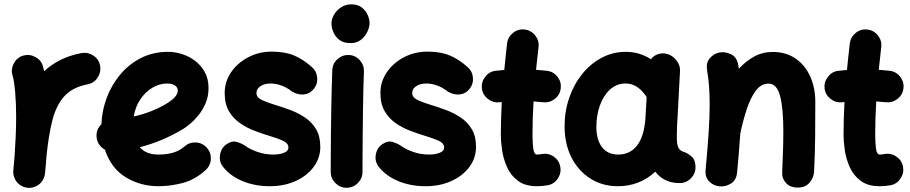

<svg xmlns="http://www.w3.org/2000/svg" viewBox="-20 -806 4267 900"><path d="M109.4 74.2Q99.6 73.2 90.8 69.8Q61 58.6 48.3 29.3Q40.5 11.7 42.5 -7.3Q43 -10.7 43 -14.6Q44.4 -28.8 45.7 -43.7Q46.9 -58.6 48.3 -73.2Q51.3 -116.2 53.5 -164.6Q55.7 -212.9 55.7 -259.8Q55.7 -320.8 51 -374.5Q46.4 -428.2 38.6 -453.1Q30.3 -481.9 45.2 -509.5Q60.1 -537.1 88.9 -545.4Q117.7 -553.7 145.3 -539.1Q172.9 -524.4 181.2 -495.6Q184.6 -484.4 187 -472.2Q219.2 -502.4 262.2 -524.4Q305.2 -546.4 361.8 -557.1Q391.6 -562.5 417.7 -545.4Q443.8 -528.3 449.2 -498Q454.6 -468.3 437.5 -442.1Q420.4 -416 390.1 -410.6Q319.8 -397 281.7 -355Q243.7 -313 225.6 -242.4Q207.5 -171.9 197.8 -72.3Q194.8 -29.3 190.9 7.3Q189.9 17.1 186.5 25.9Q175.3 55.7 146 68.4Q128.4 76.2 109.4 74.2Z M943.8 -8.8Q893.6 37.1 835.4 52Q777.3 66.9 722.7 66.9Q638.2 66.9 569.3 24.9Q500.5 -17.1 471.7 -104.5Q455.6 -113.3 444.6 -129.2Q433.6 -145 432.6 -165Q430.2 -199.7 455.6 -224.1Q457.5 -285.6 479.7 -345.9Q502 -406.2 542.5 -455.3Q583 -504.4 640.1 -533.7Q697.3 -563 768.1 -563Q799.3 -563 832.5 -552.7Q865.7 -542.5 894 -521.2Q922.4 -500 939.9 -468.3Q957.5 -436.5 957.5 -393.1Q957.5 -355 944.1 -323Q930.7 -291 910.9 -266.6Q891.1 -242.2 871.1 -225.6Q851.1 -209 837.4 -200.7Q789.1 -171.9 738.5 -150.6Q688 -129.4 635.3 -115.7Q665 -81.5 722.7 -81.5Q802.7 -81.5 844.2 -119.1Q867.2 -139.6 897.9 -138.2Q928.7 -136.7 949.2 -113.8Q969.7 -91.3 968.3 -60.3Q966.8 -29.3 943.8 -8.8ZM763.7 -414.6Q727.5 -414.6 694.3 -394.8Q661.1 -375 637.7 -340.1Q614.3 -305.2 606.9 -259.8Q691.4 -279.3 755.9 -317.4Q789.1 -337.4 801.3 -352.8Q813.5 -368.2 813.5 -380.9Q813.5 -396.5 800 -405.5Q786.6 -414.6 763.7 -414.6Z M1451.7 -390.1Q1433.1 -366.2 1404.5 -363.3Q1376 -360.4 1348.1 -377.4Q1324.2 -396.5 1298.1 -405.5Q1272 -414.6 1248.5 -414.6Q1219.2 -414.6 1200.7 -401.9Q1182.1 -389.2 1182.1 -370.1Q1182.1 -348.6 1209.7 -336.2Q1237.3 -323.7 1275.4 -312.5Q1307.6 -302.7 1343.3 -289.3Q1378.9 -275.9 1410.4 -254.6Q1441.9 -233.4 1461.7 -200.2Q1481.4 -167 1481.4 -117.7Q1481.4 -65.4 1450.2 -23.4Q1418.9 18.6 1365.5 42.7Q1312 66.9 1244.6 66.9Q1173.3 66.9 1114.7 42Q1056.2 17.1 1022.5 -27.8Q1005.9 -52.7 1012 -83.5Q1018.1 -114.3 1043.5 -130.9Q1068.4 -147.5 1091.1 -140.4Q1113.8 -133.3 1128.9 -123Q1150.9 -106.4 1186.5 -94Q1222.2 -81.5 1262.2 -81.5Q1290 -81.5 1311 -89.8Q1332 -98.1 1332 -114.3Q1332 -134.8 1305.4 -146.7Q1278.8 -158.7 1241.7 -169.4Q1209.5 -179.2 1173.3 -192.9Q1137.2 -206.5 1105.2 -228.5Q1073.2 -250.5 1053.2 -284.7Q1033.2 -318.8 1033.2 -370.1Q1033.2 -423.3 1063.2 -467.3Q1093.3 -511.2 1143.6 -537.6Q1193.8 -564 1253.9 -564Q1314.9 -564 1357.4 -546.4Q1399.9 -528.8 1439 -494.1Q1462.9 -475.1 1466.6 -444.6Q1470.2 -414.1 1451.7 -390.1Z M1533.7 -694.8Q1533.7 -717.8 1546.4 -738.5Q1559.1 -759.3 1580.1 -772.5Q1601.1 -785.6 1626 -785.6Q1657.7 -785.6 1676.5 -770.5Q1695.3 -755.4 1703.9 -734.9Q1712.4 -714.4 1712.4 -698.2Q1712.4 -680.2 1702.4 -658Q1692.4 -635.7 1672.6 -619.9Q1652.8 -604 1623.5 -604Q1588.9 -604 1569.3 -620.1Q1549.8 -636.2 1541.7 -657.5Q1533.7 -678.7 1533.7 -694.8ZM1615.2 -548.3Q1646 -546.9 1666.5 -523.9Q1687 -501 1686 -470.7Q1684.6 -437.5 1683.3 -389.4Q1682.1 -341.3 1681.4 -286.4Q1680.7 -231.4 1680.2 -177.2Q1679.7 -123 1679.4 -76.7Q1679.2 -30.3 1679.2 0Q1679.2 30.3 1657.2 52.2Q1635.3 74.2 1604.5 74.2Q1574.2 74.2 1552.2 52.2Q1530.3 30.3 1530.3 0Q1530.3 -31.2 1530.5 -77.6Q1530.8 -124 1531.2 -178.5Q1531.7 -232.9 1532.7 -288.3Q1533.7 -343.8 1534.9 -392.8Q1536.1 -441.9 1537.6 -477.5Q1539.1 -508.3 1562 -528.8Q1585 -549.3 1615.2 -548.3Z M2181.6 -390.1Q2163.1 -366.2 2134.5 -363.3Q2106 -360.4 2078.1 -377.4Q2054.2 -396.5 2028.1 -405.5Q2002 -414.6 1978.5 -414.6Q1949.2 -414.6 1930.7 -401.9Q1912.1 -389.2 1912.1 -370.1Q1912.1 -348.6 1939.7 -336.2Q1967.3 -323.7 2005.4 -312.5Q2037.6 -302.7 2073.2 -289.3Q2108.9 -275.9 2140.4 -254.6Q2171.9 -233.4 2191.7 -200.2Q2211.4 -167 2211.4 -117.7Q2211.4 -65.4 2180.2 -23.4Q2148.9 18.6 2095.5 42.7Q2042 66.9 1974.6 66.9Q1903.3 66.9 1844.7 42Q1786.1 17.1 1752.4 -27.8Q1735.8 -52.7 1741.9 -83.5Q1748 -114.3 1773.4 -130.9Q1798.3 -147.5 1821 -140.4Q1843.8 -133.3 1858.9 -123Q1880.9 -106.4 1916.5 -94Q1952.1 -81.5 1992.2 -81.5Q2020 -81.5 2041 -89.8Q2062 -98.1 2062 -114.3Q2062 -134.8 2035.4 -146.7Q2008.8 -158.7 1971.7 -169.4Q1939.5 -179.2 1903.3 -192.9Q1867.2 -206.5 1835.2 -228.5Q1803.2 -250.5 1783.2 -284.7Q1763.2 -318.8 1763.2 -370.1Q1763.2 -423.3 1793.2 -467.3Q1823.2 -511.2 1873.5 -537.6Q1923.8 -564 1983.9 -564Q2044.9 -564 2087.4 -546.4Q2129.9 -528.8 2168.9 -494.1Q2192.9 -475.1 2196.5 -444.6Q2200.2 -414.1 2181.6 -390.1Z M2608.4 -391.1Q2604.5 -360.8 2580.1 -342Q2555.7 -323.2 2525.4 -326.7Q2503.9 -329.1 2481 -330.6Q2478.5 -291.5 2477.3 -252.2Q2476.1 -212.9 2476.1 -173.3Q2476.1 -137.7 2479.7 -109.6Q2483.4 -81.5 2497.1 -81.5Q2506.3 -81.5 2520 -84Q2550.3 -89.4 2575.7 -71.8Q2601.1 -54.2 2606.4 -24.4Q2611.8 5.4 2594.5 31.2Q2577.1 57.1 2546.9 62.5Q2533.7 64.9 2521.2 65.9Q2508.8 66.9 2497.1 66.9Q2441.4 66.9 2407.5 41.3Q2373.5 15.6 2356.4 -23.2Q2339.4 -62 2333.5 -102.8Q2327.6 -143.6 2327.6 -173.3Q2327.6 -212.4 2328.9 -251Q2330.1 -289.6 2332 -327.6Q2327.1 -327.1 2321.8 -326.7Q2291.5 -323.2 2267.1 -342.3Q2242.7 -361.3 2238.8 -391.1Q2235.4 -421.4 2254.4 -446Q2273.4 -470.7 2303.2 -474.1Q2323.2 -476.6 2343.8 -478Q2346.7 -509.3 2350.1 -540.5Q2353.5 -571.8 2356.9 -602.5Q2360.8 -632.8 2385 -652.1Q2409.2 -671.4 2439.5 -667.5Q2469.7 -664.1 2489 -639.6Q2508.3 -615.2 2504.4 -585Q2501.5 -558.1 2498.5 -531.7Q2495.6 -505.4 2492.7 -479Q2519.5 -477.1 2544.4 -474.1Q2574.7 -470.2 2593.5 -445.8Q2612.3 -421.4 2608.4 -391.1Z M3165.5 52.2Q3127.9 52.2 3099.6 38.3Q3071.3 24.4 3051.8 -1Q2977.5 66.9 2876.5 66.9Q2803.7 66.9 2747.3 31Q2690.9 -4.9 2658.9 -67.6Q2627 -130.4 2626.5 -210.9Q2626 -281.7 2647.5 -345.2Q2668.9 -408.7 2708 -457.8Q2747.1 -506.8 2799.6 -534.9Q2852.1 -563 2913.6 -563Q2977.5 -563 3031.2 -528.3Q3042 -543 3059.6 -550.3Q3077.1 -557.6 3097.2 -555.2Q3127.4 -550.8 3148.4 -525.9Q3169.4 -501 3167.5 -471.7L3155.3 -243.2Q3154.8 -235.8 3154.3 -228.5Q3153.3 -207.5 3152.8 -181.9Q3152.3 -156.2 3153.3 -143.6Q3154.3 -125.5 3161.1 -111.8Q3168 -98.1 3189.9 -92.3Q3207.5 -85.9 3223.9 -70.3Q3240.2 -54.7 3240.2 -22Q3240.2 8.3 3218.3 30.3Q3196.3 52.2 3165.5 52.2ZM2878.4 -81.5Q2932.6 -81.5 2965.6 -123Q2998.5 -164.6 3005.4 -248.5Q3005.4 -254.9 3005.9 -260.3Q3005.9 -263.2 3006.3 -266.1L3011.2 -350.6Q2992.2 -380.9 2967.5 -397.7Q2942.9 -414.6 2912.1 -414.6Q2870.6 -414.6 2839.6 -386.5Q2808.6 -358.4 2792 -311.8Q2775.4 -265.1 2775.4 -209Q2776.4 -147.9 2803 -114.7Q2829.6 -81.5 2878.4 -81.5Z M3287.6 -10.7Q3297.4 -115.2 3302 -188.2Q3306.6 -261.2 3306.6 -315.9Q3306.6 -362.3 3303.7 -400.6Q3300.8 -439 3294.4 -477.5Q3289.1 -511.2 3306.4 -532Q3323.7 -552.7 3348.6 -559.1Q3377.4 -565.9 3406 -552Q3434.6 -538.1 3440.9 -500.5Q3442.4 -492.2 3443.4 -483.9Q3475.6 -519 3515.1 -540.8Q3554.7 -562.5 3601.6 -562.5Q3665 -562.5 3709.7 -531.2Q3754.4 -500 3778.1 -447Q3801.8 -394 3801.8 -328.1Q3801.8 -249.5 3801 -165.8Q3800.3 -82 3795.9 0.5Q3793.9 27.8 3774.4 50.5Q3754.9 73.2 3719.7 73.2Q3683.1 73.2 3663.8 51.3Q3644.5 29.3 3646.5 1Q3648.9 -53.2 3650.4 -100.6Q3651.9 -147.9 3651.9 -189.9Q3651.9 -299.3 3636.5 -356.7Q3621.1 -414.1 3582.5 -414.1Q3547.9 -414.1 3522.9 -380.9Q3498 -347.7 3480.5 -294.4Q3462.9 -241.2 3450.2 -180.7Q3447.8 -141.1 3443.8 -95.7Q3439.9 -50.3 3435.1 2.9Q3431.6 38.6 3406.2 54.4Q3380.9 70.3 3352.1 67.4Q3325.2 64.9 3304.7 44.9Q3284.2 24.9 3287.6 -10.7Z M4214.8 -391.1Q4210.9 -360.8 4186.5 -342Q4162.1 -323.2 4131.8 -326.7Q4110.4 -329.1 4087.4 -330.6Q4085 -291.5 4083.7 -252.2Q4082.5 -212.9 4082.5 -173.3Q4082.5 -137.7 4086.2 -109.6Q4089.8 -81.5 4103.5 -81.5Q4112.8 -81.5 4126.5 -84Q4156.7 -89.4 4182.1 -71.8Q4207.5 -54.2 4212.9 -24.4Q4218.3 5.4 4200.9 31.2Q4183.6 57.1 4153.3 62.5Q4140.1 64.9 4127.7 65.9Q4115.2 66.9 4103.5 66.9Q4047.9 66.9 4013.9 41.3Q3980 15.6 3962.9 -23.2Q3945.8 -62 3939.9 -102.8Q3934.1 -143.6 3934.1 -173.3Q3934.1 -212.4 3935.3 -251Q3936.5 -289.6 3938.5 -327.6Q3933.6 -327.1 3928.2 -326.7Q3897.9 -323.2 3873.5 -342.3Q3849.1 -361.3 3845.2 -391.1Q3841.8 -421.4 3860.8 -446Q3879.9 -470.7 3909.7 -474.1Q3929.7 -476.6 3950.2 -478Q3953.1 -509.3 3956.5 -540.5Q3960 -571.8 3963.4 -602.5Q3967.3 -632.8 3991.5 -652.1Q4015.6 -671.4 4045.9 -667.5Q4076.2 -664.1 4095.5 -639.6Q4114.7 -615.2 4110.8 -585Q4107.9 -558.1 4105 -531.7Q4102.1 -505.4 4099.1 -479Q4126 -477.1 4150.9 -474.1Q4181.2 -470.2 4200 -445.8Q4218.8 -421.4 4214.8 -391.1Z"/></svg>

Font: Mikhak ExtraBold
Style: Regular
Weight: 800
Designer: Amin Abedi
Version: Version 3.3